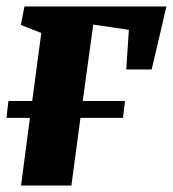

<svg xmlns="http://www.w3.org/2000/svg" viewBox="-20 -573 534 593"><path d="M55.5 -553H494L448.5 -358.5H370L378 -481L268 -497L235.5 -261H366L360 -209H228.5L200.5 0H45L72.5 -209H0L6 -261H79.5L107.5 -471L44.5 -496Z"/></svg>

Font: Merriweather 24pt Black
Style: Italic
Weight: 900
Italic angle: -7.8°
Designer: Eben Sorkin
Foundry: Eben Sorkin
Version: Version 2.101